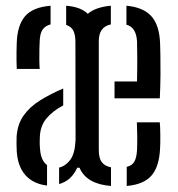

<svg xmlns="http://www.w3.org/2000/svg" viewBox="-20 -626 606 653"><path d="M37 -391.5Q36.5 -405.5 36.2 -420Q36 -434.5 36.2 -449.8Q36.5 -465 37 -481Q39 -540 65.2 -570.8Q91.5 -601.5 152 -606.5V-543Q134.5 -538.5 125.2 -525.8Q116 -513 115 -486.5Q114.5 -477 114 -459.2Q113.5 -441.5 113.8 -423Q114 -404.5 115 -391.5ZM357.5 6.5Q274 0 250.5 -55.5H242.5Q233 -34 217.8 -20Q202.5 -6 181 0V-56Q202.5 -61 218.8 -82.2Q235 -103.5 237 -150.5L236.5 -484Q236.5 -505.5 230.2 -520Q224 -534.5 205 -541.5V-606.5Q230.5 -604.5 248.8 -597.5Q267 -590.5 278.5 -579Q305.5 -602 357 -606.5V-543Q316 -534.5 316 -486.5V-115.5Q316 -88 326.2 -74.5Q336.5 -61 357.5 -57ZM369.5 -291.5V-349H446Q447 -394 446.8 -431.5Q446.5 -469 446 -486Q443 -533.5 410 -542V-606.5Q466.5 -601.5 494.2 -571.5Q522 -541.5 524.5 -478.5Q525 -467.5 525.5 -438.8Q526 -410 525.8 -371.5Q525.5 -333 523.5 -291.5ZM140 5Q111.5 2 89 -11.5Q66.5 -25 53 -49.5Q39.5 -74 37 -110.5Q36.5 -125 36.2 -136.8Q36 -148.5 36.5 -161.5Q39.5 -203.5 60.2 -233Q81 -262.5 115.8 -284.2Q150.5 -306 195 -325V-267.5Q159 -248.5 138 -223.2Q117 -198 115.5 -160.5Q115 -152.5 115 -141.8Q115 -131 116.5 -116Q119.5 -80 140 -64.5ZM411 6.5V-58.5Q429.5 -63 437 -76.5Q444.5 -90 446 -115Q447 -139.5 446.8 -161.8Q446.5 -184 445.5 -210H523.5Q525 -194 525.2 -166.5Q525.5 -139 524.5 -123Q522 -60 495.5 -29.2Q469 1.5 411 6.5Z"/></svg>

Font: Big Shoulders Stencil Text Thin
Style: Regular
Weight: 400
Version: Version 2.001